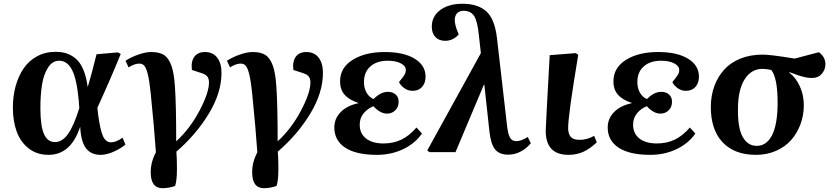

<svg xmlns="http://www.w3.org/2000/svg" viewBox="-20 -802 4398 1012"><path d="M235.8 14.2Q174.3 14.2 131.1 -19.8Q87.9 -53.7 67.9 -108.9Q47.9 -164.1 47.9 -234.9Q47.9 -294.4 62 -346.7Q76.2 -398.9 103.5 -439.9Q130.9 -481 174.6 -504.9Q218.3 -528.8 272.9 -528.8Q305.2 -528.8 330.8 -520.5Q356.4 -512.2 379.6 -492.7Q402.8 -473.1 418.7 -436Q434.6 -398.9 441.9 -345.2H442.9Q460 -399.4 488.8 -516.1L602.1 -525.9L616.2 -517.1Q561.5 -382.8 493.2 -233.9L497.1 -199.2Q507.8 -118.2 522.5 -85Q537.1 -51.8 564.9 -51.8Q591.3 -51.8 626 -76.2L641.1 -40Q616.2 -19 579.1 -2.4Q542 14.2 509.8 14.2Q460.4 14.2 433.8 -19.8Q407.2 -53.7 402.8 -131.8H401.9Q353 14.2 235.8 14.2ZM270 -53.2Q308.1 -53.2 338.6 -95.9Q369.1 -138.7 397.9 -231.9L395 -272.9Q384.8 -384.3 359.9 -433.1Q335 -481.9 292 -481.9Q256.3 -481.9 233.4 -446.3Q210.4 -410.6 201.7 -356.9Q192.9 -303.2 192.9 -231.9Q192.9 -139.6 211.4 -96.4Q230 -53.2 270 -53.2Z M836.4 189.9Q774.4 189.9 774.4 106Q774.4 51.8 801.8 1Q793 -127 774.4 -310.1Q767.6 -376 759.3 -409.7Q751 -443.4 741 -455.1Q731 -466.8 713.9 -466.8Q689 -466.8 657.7 -446.8L641.6 -481.9Q672.4 -501.5 710 -514.6Q747.6 -527.8 777.8 -527.8Q818.8 -527.8 843.3 -512.9Q867.7 -498 882.6 -458.3Q897.5 -418.5 901.9 -347.2Q908.7 -254.9 908.7 -57.1Q981 -123 1031.2 -218Q1081.5 -313 1081.5 -367.2Q1081.5 -388.7 1071.5 -400.1Q1061.5 -411.6 1035.6 -418.9L991.7 -433.1Q985.8 -476.6 1003.9 -502.2Q1022 -527.8 1060.5 -527.8Q1101.6 -527.8 1124.5 -498.5Q1147.5 -469.2 1147.5 -418Q1147.5 -313 1080.3 -202.4Q1013.2 -91.8 909.7 -2.9Q912.6 32.7 912.6 86.9Q912.6 151.9 902.8 178.2Q868.7 189.9 836.4 189.9Z M1371.1 189.9Q1309.1 189.9 1309.1 106Q1309.1 51.8 1336.4 1Q1327.6 -127 1309.1 -310.1Q1302.2 -376 1293.9 -409.7Q1285.6 -443.4 1275.6 -455.1Q1265.6 -466.8 1248.5 -466.8Q1223.6 -466.8 1192.4 -446.8L1176.3 -481.9Q1207 -501.5 1244.6 -514.6Q1282.2 -527.8 1312.5 -527.8Q1353.5 -527.8 1377.9 -512.9Q1402.3 -498 1417.2 -458.3Q1432.1 -418.5 1436.5 -347.2Q1443.4 -254.9 1443.4 -57.1Q1515.6 -123 1565.9 -218Q1616.2 -313 1616.2 -367.2Q1616.2 -388.7 1606.2 -400.1Q1596.2 -411.6 1570.3 -418.9L1526.4 -433.1Q1520.5 -476.6 1538.6 -502.2Q1556.6 -527.8 1595.2 -527.8Q1636.2 -527.8 1659.2 -498.5Q1682.1 -469.2 1682.1 -418Q1682.1 -313 1615 -202.4Q1547.9 -91.8 1444.3 -2.9Q1447.3 32.7 1447.3 86.9Q1447.3 151.9 1437.5 178.2Q1403.3 189.9 1371.1 189.9Z M1966.3 14.2Q1856.9 14.2 1799.6 -23.7Q1742.2 -61.5 1742.2 -129.9Q1742.2 -177.2 1775.9 -211.4Q1809.6 -245.6 1868.2 -257.8V-259.8Q1819.3 -275.9 1795.7 -303.5Q1772 -331.1 1772.5 -374Q1772.5 -444.8 1838.4 -486.3Q1904.3 -527.8 2008.3 -527.8Q2109.4 -527.8 2166.7 -491.9Q2224.1 -456.1 2223.1 -396Q2222.2 -362.8 2203.9 -343Q2185.5 -323.2 2154.3 -323.2Q2130.9 -323.2 2111.6 -336.9Q2092.3 -350.6 2083 -369.1Q2105.5 -397 2112.3 -408.4Q2119.1 -419.9 2119.1 -433.1Q2119.1 -454.1 2092.8 -468Q2066.4 -481.9 2023.4 -481.9Q1966.3 -481.9 1932.4 -452.1Q1898.4 -422.4 1898.4 -369.1Q1898.4 -337.4 1912.1 -313.5Q1925.8 -289.6 1949.2 -279.8Q1985.8 -317.9 2024.4 -317.9Q2049.8 -317.9 2065.7 -303.7Q2081.5 -289.6 2081.1 -265.1Q2081.1 -237.8 2063.5 -220.5Q2045.9 -203.1 2020 -203.1Q1983.9 -203.1 1948.2 -242.2Q1917 -229.5 1896.5 -204.6Q1876 -179.7 1876 -145Q1876 -98.1 1909.4 -72Q1942.9 -45.9 2001 -45.9Q2053.7 -45.9 2095.5 -65.9Q2137.2 -85.9 2175.3 -129.9L2204.1 -98.1Q2168 -45.9 2105.2 -15.9Q2042.5 14.2 1966.3 14.2Z M2658.7 13.2Q2612.3 13.2 2589.6 -14.4Q2566.9 -42 2559.6 -109.9L2532.7 -356.9L2529.8 -354L2380.9 0H2243.7L2231.9 -8.8L2514.6 -522L2503.9 -617.2Q2496.6 -690.9 2478.8 -718Q2460.9 -745.1 2423.8 -745.1Q2400.4 -745.1 2388.7 -731.7Q2377 -718.3 2377 -696.8Q2377 -672.9 2390.6 -638.2L2397.9 -621.1Q2387.7 -607.4 2368.7 -597.2Q2349.6 -586.9 2326.7 -586.9Q2293.5 -586.9 2274.7 -606.9Q2255.9 -627 2255.9 -661.1Q2255.9 -715.8 2300.3 -749Q2344.7 -782.2 2418 -782.2Q2499 -782.2 2543.5 -741.9Q2587.9 -701.7 2599.6 -600.1L2652.8 -137.2Q2658.2 -92.8 2668.7 -75.4Q2679.2 -58.1 2701.7 -58.1Q2727.5 -58.1 2761.7 -80.1L2777.8 -46.9Q2755.4 -19.5 2724.4 -3.2Q2693.4 13.2 2658.7 13.2Z M2976.6 14.2Q2856.4 14.2 2856.4 -112.8Q2856.4 -134.3 2877.4 -511.2L3014.6 -522L3027.8 -513.2Q2974.6 -195.8 2974.6 -127Q2974.6 -96.7 2988.3 -80.8Q3002 -64.9 3035.6 -64.9Q3073.2 -64.9 3111.8 -85.9L3125.5 -51.8Q3090.8 -18.6 3055.4 -2.2Q3020 14.2 2976.6 14.2Z M3407.2 14.2Q3297.9 14.2 3240.5 -23.7Q3183.1 -61.5 3183.1 -129.9Q3183.1 -177.2 3216.8 -211.4Q3250.5 -245.6 3309.1 -257.8V-259.8Q3260.3 -275.9 3236.6 -303.5Q3212.9 -331.1 3213.4 -374Q3213.4 -444.8 3279.3 -486.3Q3345.2 -527.8 3449.2 -527.8Q3550.3 -527.8 3607.7 -491.9Q3665 -456.1 3664.1 -396Q3663.1 -362.8 3644.8 -343Q3626.5 -323.2 3595.2 -323.2Q3571.8 -323.2 3552.5 -336.9Q3533.2 -350.6 3523.9 -369.1Q3546.4 -397 3553.2 -408.4Q3560.1 -419.9 3560.1 -433.1Q3560.1 -454.1 3533.7 -468Q3507.3 -481.9 3464.4 -481.9Q3407.2 -481.9 3373.3 -452.1Q3339.4 -422.4 3339.4 -369.1Q3339.4 -337.4 3353 -313.5Q3366.7 -289.6 3390.1 -279.8Q3426.8 -317.9 3465.3 -317.9Q3490.7 -317.9 3506.6 -303.7Q3522.5 -289.6 3522 -265.1Q3522 -237.8 3504.4 -220.5Q3486.8 -203.1 3460.9 -203.1Q3424.8 -203.1 3389.2 -242.2Q3357.9 -229.5 3337.4 -204.6Q3316.9 -179.7 3316.9 -145Q3316.9 -98.1 3350.3 -72Q3383.8 -45.9 3441.9 -45.9Q3494.6 -45.9 3536.4 -65.9Q3578.1 -85.9 3616.2 -129.9L3645 -98.1Q3608.9 -45.9 3546.1 -15.9Q3483.4 14.2 3407.2 14.2Z M3964.4 14.2Q3851.1 14.2 3788.6 -52.2Q3726.1 -118.7 3726.6 -240.2Q3727.1 -298.3 3745.1 -347.9Q3763.2 -397.5 3796.9 -434.8Q3830.6 -472.2 3882.8 -493.2Q3935.1 -514.2 4000.5 -514.2Q4041.5 -514.2 4168.5 -493.2L4296.4 -526.9Q4330.6 -501 4330.6 -463.9Q4330.6 -434.1 4310.5 -411.9Q4290.5 -389.6 4254.4 -391.1Q4239.7 -391.1 4219.5 -396Q4199.2 -400.9 4186 -405.5Q4172.9 -410.2 4140.6 -421.9L4139.6 -419.9Q4175.3 -392.6 4196.3 -345.9Q4217.3 -299.3 4216.8 -244.1Q4216.3 -193.4 4199.2 -147.2Q4182.1 -101.1 4150.9 -64.9Q4119.6 -28.8 4071.3 -7.3Q4022.9 14.2 3964.4 14.2ZM3968.8 -33.2Q4019.5 -33.2 4048.3 -87.4Q4077.1 -141.6 4078.6 -250Q4080.1 -388.7 4045.4 -433.1Q4019.5 -439 3999.5 -439Q3939.5 -439 3904.8 -383.8Q3870.1 -328.6 3869.6 -230Q3868.2 -127.9 3894.5 -80.6Q3920.9 -33.2 3968.8 -33.2Z"/></svg>

Font: Literata SemiBold
Style: Italic
Weight: 650
Italic angle: -2.39999°
Designer: Latin by Veronika Burian and Jose Scaglione. Greek by Irene Vlachou. Cyrillic by Vera Evstafieva
Foundry: TypeTogether
Version: Version 3.021